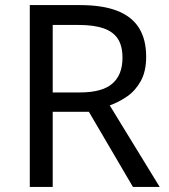

<svg xmlns="http://www.w3.org/2000/svg" viewBox="-20 -734 662 754"><path d="M294 -714Q383 -714 440.5 -691.5Q498 -669 526 -624Q554 -579 554 -511Q554 -454 533 -416Q512 -378 479.5 -355.5Q447 -333 411 -320L607 0H502L329 -295H187V0H97V-714ZM289 -636H187V-371H294Q381 -371 421 -405.5Q461 -440 461 -507Q461 -554 442.5 -582Q424 -610 386 -623Q348 -636 289 -636Z"/></svg>

Font: hexltamil05
Style: Book
Weight: 400
Designer: Jelle Bosma - Monotype Design Team
Foundry: Monotype Imaging Inc.
Version: Version 2.003